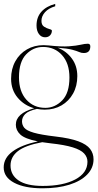

<svg xmlns="http://www.w3.org/2000/svg" viewBox="-20 -760 514 1012"><path d="M216 -182Q194.5 -182 174.5 -186Q129.5 -176 112.8 -158.8Q96 -141.5 96 -120.5Q96 -101 108.2 -86.2Q120.5 -71.5 158.2 -60.5Q196 -49.5 272.5 -40.5Q349.5 -31.5 393 -15.2Q436.5 1 454.8 24.8Q473 48.5 473 79.5Q473 125.5 439.5 160Q406 194.5 345.8 213.5Q285.5 232.5 204 232.5Q109.5 232.5 54.5 203.2Q-0.5 174 -0.5 122.5Q-0.5 72.5 46.8 38Q94 3.5 179.5 -14.5Q111 -28.5 87.2 -50.8Q63.5 -73 63.5 -102.5Q63.5 -162.5 160 -189.5Q107 -204.5 72.8 -245.5Q38.5 -286.5 38.5 -345Q38.5 -397 60.8 -437Q83 -477 121.8 -499.5Q160.5 -522 210 -522Q223.5 -522 236 -520.5Q304.5 -513 343.8 -516Q383 -519 405 -524.2Q427 -529.5 443 -529.5Q456 -529.5 456 -515.5Q456 -480.5 421.5 -480.5Q408.5 -480.5 397.2 -485.8Q386 -491 361.2 -497.8Q336.5 -504.5 284 -508.5Q330 -490.5 358.8 -451.5Q387.5 -412.5 387.5 -359Q387.5 -307 365.2 -267Q343 -227 304.2 -204.5Q265.5 -182 216 -182ZM219 -191.5Q269.5 -191.5 307.8 -230.8Q346 -270 346 -351.5Q346 -426 307.2 -469.2Q268.5 -512.5 207 -512.5Q155.5 -512.5 117.8 -473.5Q80 -434.5 80 -352.5Q80 -278 118.8 -234.8Q157.5 -191.5 219 -191.5ZM35.5 112.5Q35.5 162.5 78 191.2Q120.5 220 205 220Q312.5 220 376.8 185.8Q441 151.5 441 92.5Q441 68 423.5 49Q406 30 363.8 16.8Q321.5 3.5 247.5 -4.5Q223.5 -7 202.5 -10.5Q113.5 6 74.5 36.5Q35.5 67 35.5 112.5ZM253.5 -598.5Q253.5 -584 244 -573.8Q234.5 -563.5 217.5 -563.5Q197.5 -563.5 185 -580.8Q172.5 -598 172.5 -625.5Q172.5 -669.5 198.2 -698.2Q224 -727 271 -739.5V-727Q236.5 -717 217.5 -696Q198.5 -675 198.5 -650Q198.5 -628.5 212.2 -619.5Q226 -610.5 239.8 -607Q253.5 -603.5 253.5 -598.5Z"/></svg>

Font: Newsreader 72pt ExtraLight
Style: Regular
Weight: 275
Designer: Hugues Gentile
Foundry: Production Type
Version: Version 1.003; ttfautohint (v1.8.3)